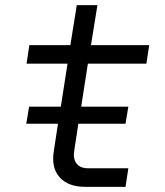

<svg xmlns="http://www.w3.org/2000/svg" viewBox="-20 -725 640 745"><path d="M82 -245 93 -311H216L242 -478H83L94 -550H253L278 -705H358L333 -550H559L548 -478H321L295 -311H478L467 -245H284L268 -140Q263 -108 277.5 -90Q292 -72 322 -72H478L467 0H311Q244 0 211 -37.5Q178 -75 189 -140L205 -245Z"/></svg>

Font: JetBrains Mono NL Light
Style: Italic
Weight: 300
Italic angle: -9°
Designer: Philipp Nurullin, Konstantin Bulenkov
Foundry: JetBrains
Version: Version 2.304; ttfautohint (v1.8.4.7-5d5b)